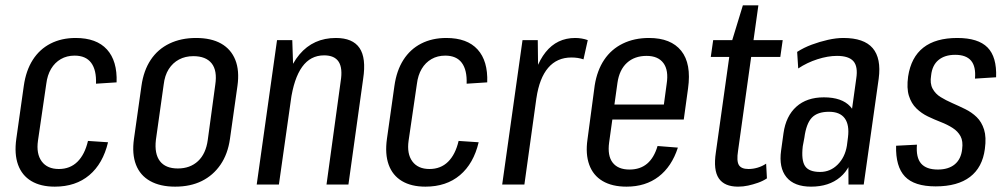

<svg xmlns="http://www.w3.org/2000/svg" viewBox="-20 -690 3762 718"><path d="M185 8Q132 8 97 -13Q62 -34 47.5 -74Q33 -114 41 -171L69 -369Q77 -426 102.5 -466Q128 -506 169 -527Q210 -548 263 -548Q341 -548 380 -505Q419 -462 416 -382L339 -377Q341 -428 321 -455Q301 -482 259 -482Q230 -482 207.5 -469Q185 -456 171 -432.5Q157 -409 153 -376L122 -164Q115 -115 136 -86.5Q157 -58 200 -58Q242 -58 269.5 -85Q297 -112 309 -163L384 -158Q365 -78 314 -35Q263 8 185 8Z M635 8Q579 8 541.5 -13Q504 -34 488.5 -74Q473 -114 481 -171L509 -369Q517 -426 543.5 -466Q570 -506 613.5 -527Q657 -548 713 -548Q770 -548 807 -527Q844 -506 860 -466Q876 -426 868 -369L840 -171Q832 -114 804.5 -74Q777 -34 734.5 -13Q692 8 635 8ZM645 -60Q691 -60 720.5 -87.5Q750 -115 757 -167L785 -373Q793 -426 771.5 -453Q750 -480 703 -480Q673 -480 649.5 -467.5Q626 -455 611 -431.5Q596 -408 592 -373L563 -167Q557 -115 578 -87.5Q599 -60 645 -60Z M1254 -386Q1262 -435 1246.5 -459Q1231 -483 1192 -483Q1141 -483 1110 -440Q1079 -397 1067 -312L1023 -245L1031 -302Q1048 -425 1100 -486.5Q1152 -548 1236 -548Q1299 -548 1324.5 -510.5Q1350 -473 1338 -395L1283 0H1201ZM1016 -540H1073L1078 -388L1023 0H940Z M1571 8Q1518 8 1483 -13Q1448 -34 1433.5 -74Q1419 -114 1427 -171L1455 -369Q1463 -426 1488.5 -466Q1514 -506 1555 -527Q1596 -548 1649 -548Q1727 -548 1766 -505Q1805 -462 1802 -382L1725 -377Q1727 -428 1707 -455Q1687 -482 1645 -482Q1616 -482 1593.5 -469Q1571 -456 1557 -432.5Q1543 -409 1539 -376L1508 -164Q1501 -115 1522 -86.5Q1543 -58 1586 -58Q1628 -58 1655.5 -85Q1683 -112 1695 -163L1770 -158Q1751 -78 1700 -35Q1649 8 1571 8Z M1934 -540H1991L1993 -374L1941 0H1858ZM1963 -340Q1978 -442 2020.5 -495Q2063 -548 2131 -548Q2143 -548 2155 -546Q2167 -544 2178 -540L2162 -468Q2142 -475 2117 -475Q2063 -475 2030 -436.5Q1997 -398 1986 -323Z M2323 8Q2269 8 2233.5 -13Q2198 -34 2183.5 -74Q2169 -114 2177 -169L2204 -371Q2213 -427 2239.5 -466.5Q2266 -506 2309 -527Q2352 -548 2407 -548Q2489 -548 2527.5 -500Q2566 -452 2553 -359L2537 -243H2255L2263 -299H2477L2458 -265L2473 -376Q2481 -427 2461 -454Q2441 -481 2398 -481Q2353 -481 2324.5 -455Q2296 -429 2289 -380L2258 -158Q2251 -108 2271 -82Q2291 -56 2334 -56Q2374 -56 2400 -78Q2426 -100 2439 -144L2515 -138Q2492 -67 2443 -29.5Q2394 8 2323 8Z M2740 8Q2689 8 2668 -23Q2647 -54 2657 -120L2714 -526L2758 -670H2816L2740 -126Q2734 -88 2743 -73Q2752 -58 2779 -58Q2796 -58 2813 -63Q2830 -68 2845 -78L2848 -23Q2833 -13 2814.5 -6.5Q2796 0 2777.5 4Q2759 8 2740 8ZM2647 -540H2907L2898 -477H2638Z M3152 -180 3182 -396Q3189 -441 3171.5 -461Q3154 -481 3110 -481Q3076 -481 3037 -468.5Q2998 -456 2965 -434L2961 -496Q2986 -512 3015.5 -523Q3045 -534 3076 -541Q3107 -548 3134 -548Q3211 -548 3243.5 -510Q3276 -472 3266 -396L3210 0H3153ZM3013 8Q2950 8 2921 -27.5Q2892 -63 2901 -127L2910 -192Q2919 -256 2958 -291Q2997 -326 3061 -326Q3128 -326 3159.5 -292Q3191 -258 3182 -193L3173 -128Q3164 -63 3122 -27.5Q3080 8 3013 8ZM3047 -47Q3085 -47 3112.5 -74.5Q3140 -102 3147 -145L3151 -176Q3157 -223 3139 -247.5Q3121 -272 3080 -272Q3037 -272 3016 -250Q2995 -228 2988 -175L2982 -143Q2976 -91 2990.5 -69Q3005 -47 3047 -47Z M3479 7Q3399 7 3364 -30Q3329 -67 3331 -145L3409 -149Q3405 -101 3424.5 -78.5Q3444 -56 3487 -56Q3527 -56 3550.5 -75.5Q3574 -95 3578 -132Q3582 -162 3572 -180.5Q3562 -199 3542.5 -211.5Q3523 -224 3498.5 -233.5Q3474 -243 3450 -254.5Q3426 -266 3407 -284.5Q3388 -303 3379 -331.5Q3370 -360 3376 -404Q3387 -476 3433 -512Q3479 -548 3560 -548Q3638 -548 3673 -512.5Q3708 -477 3705 -401L3626 -396Q3630 -441 3611.5 -463Q3593 -485 3552 -485Q3513 -485 3489.5 -465.5Q3466 -446 3462 -408Q3457 -378 3467.5 -358.5Q3478 -339 3497.5 -327Q3517 -315 3541 -304.5Q3565 -294 3589.5 -282Q3614 -270 3632.5 -252Q3651 -234 3660 -205.5Q3669 -177 3663 -133Q3654 -64 3607.5 -28.5Q3561 7 3479 7Z"/></svg>

Font: Pathway Extreme Condensed
Style: Italic
Weight: 400
Width: 3
Italic angle: -8°
Version: Version 1.001;gftools[0.9.26]